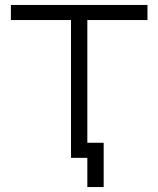

<svg xmlns="http://www.w3.org/2000/svg" viewBox="-20 -638 640 776"><path d="M333 118V0H301V-61H399V118ZM267 0V-618H333V0ZM24 -557V-618H576V-557Z"/></svg>

Font: Victor Mono Light
Style: Regular
Weight: 300
Monospace: yes
Designer: Rune Bjørnerås
Version: Version 1.561;gftools[0.9.30]